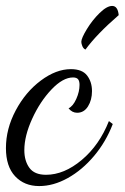

<svg xmlns="http://www.w3.org/2000/svg" viewBox="-25 -571 420 647"><path d="M-5 -72Q-5 -137 28 -199Q61 -261 112.5 -299.5Q164 -338 214 -338Q252 -338 268.5 -316.5Q285 -295 285 -264Q285 -234 271.5 -212.5Q258 -191 235 -191Q218 -191 206 -206Q221 -213 232 -237.5Q243 -262 243 -285Q243 -298 238 -304Q233 -310 221 -310Q187 -310 148.5 -269.5Q110 -229 83.5 -171Q57 -113 57 -65Q57 -29 74 -5.5Q91 18 130 18Q191 18 250.5 -32Q310 -82 342 -163L355 -153Q332 -93 292 -45.5Q252 2 203.5 29Q155 56 107 56Q57 56 26 23Q-5 -10 -5 -72ZM249 -430Q249 -442 267.5 -472.5Q286 -503 310.5 -527Q335 -551 353 -551Q372 -551 375 -520Q301 -456 263 -404Q256 -407 252.5 -415.5Q249 -424 249 -430Z"/></svg>

Font: Dancing Script
Style: Regular
Weight: 400
Designer: Pablo Impallari
Foundry: Pablo Impallari
Version: Version 2.000